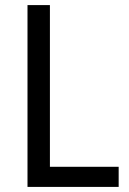

<svg xmlns="http://www.w3.org/2000/svg" viewBox="-20 -734 508 754"><path d="M88 0V-714H176V-79H446V0Z"/></svg>

Font: Noto Sans Hebrew SemiCondensed
Style: Regular
Weight: 400
Width: 4
Designer: Monotype Design Team
Foundry: Monotype Imaging Inc.
Version: Version 2.004; ttfautohint (v1.8.4.7-5d5b)